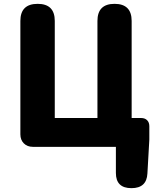

<svg xmlns="http://www.w3.org/2000/svg" viewBox="-20 -764 810 999"><path d="M664 215Q583 215 583 136V0H334H151Q122 0 104 -18Q86 -36 86 -65V-655Q86 -744 176 -744Q265 -744 265 -655V-150H487V-655Q487 -744 576 -744Q665 -744 665 -655V-150H714Q734 -150 745.5 -138.5Q757 -127 757 -107V-38L747 139Q743 215 664 215Z"/></svg>

Font: GenSenRounded TW H
Style: Regular
Weight: 900
Version: Version 1.501;PS 1;hotconv 16.6.51;makeotf.lib2.5.65220